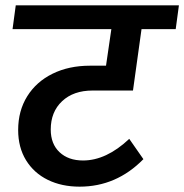

<svg xmlns="http://www.w3.org/2000/svg" viewBox="-20 -711 690 719"><path d="M170 -226Q170 -172 203 -141Q236 -110 291 -110Q378 -110 464 -191L517 -115Q416 -12 278 -12Q211 -12 159 -37.5Q107 -63 77.5 -111Q48 -159 48 -224Q48 -296 82 -350.5Q116 -405 177 -435Q238 -465 317 -465H377L397 -602H27L39 -691H650L638 -602H510L478 -372H327Q255 -372 212.5 -332Q170 -292 170 -226Z"/></svg>

Font: FiraGO Medium
Style: Italic
Weight: 500
Italic angle: -8°
Designer: bBox Type GmbH
Foundry: bBox Type GmbH
Version: Version 1.001